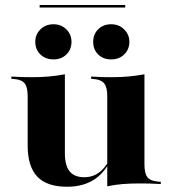

<svg xmlns="http://www.w3.org/2000/svg" viewBox="-20 -718 671 749"><path d="M233.1 -419.4V-209.7H87.9V-342.7Q87.9 -377.4 76.6 -392.3Q65.3 -407.3 35.5 -409.7L24.2 -410.5V-419.4Q50 -417.7 66.9 -417.3Q83.9 -416.9 106.5 -416.9Q143.5 -416.9 173.4 -419.8Q203.2 -422.6 233.1 -428.2ZM233.1 -209.7V-120.2Q233.1 -72.6 251.6 -49.6Q270.2 -26.6 308.9 -26.6Q343.5 -26.6 369.8 -47.6Q396 -68.5 417.7 -114.5L420.2 -109.7Q391.9 -46.8 348.4 -18.1Q304.8 10.5 241.9 10.5Q162.9 10.5 125.4 -29Q87.9 -68.5 87.9 -150.8V-209.7ZM398.4 0V-209.7H543.5V-76.6Q543.5 -41.9 554.8 -27Q566.1 -12.1 596 -9.7L607.3 -8.9V0Q581.5 -1.6 564.5 -2Q547.6 -2.4 525 -2.4Q488.7 -2.4 458.5 0Q428.2 2.4 398.4 8.9ZM543.5 -419.4V-209.7H398.4V-342.7Q398.4 -377.4 386.7 -392.3Q375 -407.3 346 -409.7L335.5 -410.5V-419.4Q360.5 -417.7 377.4 -417.3Q394.4 -416.9 416.9 -416.9Q453.2 -416.9 483.1 -419.8Q512.9 -422.6 543.5 -428.2ZM413.7 -486.3Q382.3 -486.3 362.9 -505.6Q343.5 -525 343.5 -554.8Q343.5 -584.7 363.3 -604Q383.1 -623.4 413.7 -623.4Q444.4 -623.4 464.5 -603.2Q484.7 -583.1 484.7 -554.8Q484.7 -525.8 464.9 -506Q445.2 -486.3 413.7 -486.3ZM188.7 -486.3Q157.3 -486.3 137.5 -505.6Q117.7 -525 117.7 -554.8Q117.7 -583.9 137.9 -603.6Q158.1 -623.4 188.7 -623.4Q218.5 -623.4 238.7 -603.6Q258.9 -583.9 258.9 -554.8Q258.9 -525 239.1 -505.6Q219.4 -486.3 188.7 -486.3ZM134.7 -688.7V-698.4H468.5V-688.7Z"/></svg>

Font: Playfair 144pt SemiExpanded Black
Style: Regular
Weight: 900
Width: 6
Designer: Claus Eggers Sørensen
Foundry: Claus Eggers Sørensen
Version: Version 2.203